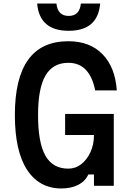

<svg xmlns="http://www.w3.org/2000/svg" viewBox="-20 -1050 740 1085"><path d="M327 15Q202 15 133 -90.5Q64 -196 64 -400Q64 -817 366 -817Q488 -817 559.5 -743.5Q631 -670 640 -539H518Q503 -615 465.5 -655Q428 -695 366 -695Q279 -695 237 -623Q195 -551 195 -400Q195 -244 236.5 -170.5Q278 -97 366 -97Q407 -97 439.5 -122.5Q472 -148 491.5 -191Q511 -234 511 -287H348V-406H623V0H511V-64H479Q462 -26 422 -5.5Q382 15 327 15ZM299 -1030Q306 -960 368 -960Q430 -960 437 -1030H546Q533 -876 368 -876Q203 -876 190 -1030Z"/></svg>

Font: Martian Mono Medium
Style: Regular
Weight: 500
Monospace: yes
Designer: Roman Shamin
Foundry: Evil Martians
Version: Version 1.000; ttfautohint (v1.8.4.7-5d5b)